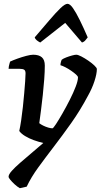

<svg xmlns="http://www.w3.org/2000/svg" viewBox="-20 -787 528 1007"><path d="M84 200Q70 192 56.5 179.5Q43 167 34 156Q25 145 25 140Q25 128 41.5 109.5Q58 91 85.5 67Q113 43 144.5 16.5Q176 -10 207 -37Q182 -43 157 -52Q132 -61 111.5 -73.5Q91 -86 81 -100Q86 -122 91 -155.5Q96 -189 100 -226Q104 -263 107 -298Q110 -333 112 -360.5Q114 -388 114 -402Q114 -417 106.5 -421.5Q99 -426 84 -426H25Q25 -432 26.5 -439.5Q28 -447 30 -454Q32 -461 33 -464Q48 -471 71.5 -479.5Q95 -488 118 -494Q141 -500 154 -500Q184 -500 199.5 -486.5Q215 -473 215 -443Q215 -411 212 -371Q209 -331 204.5 -289Q200 -247 195 -208.5Q190 -170 186 -141Q193 -135 206 -128.5Q219 -122 232.5 -118Q246 -114 255 -114Q259 -114 273.5 -136Q288 -158 307.5 -192Q327 -226 346 -263.5Q365 -301 377 -332.5Q389 -364 389 -381Q389 -387 379 -396Q369 -405 354 -415.5Q339 -426 323.5 -434Q308 -442 297 -445Q297 -453 299.5 -462Q302 -471 304 -474Q312 -480 327.5 -486Q343 -492 358 -496Q373 -500 380 -500Q389 -500 406.5 -491Q424 -482 443 -469Q462 -456 475 -443.5Q488 -431 488 -425Q488 -400 475.5 -361.5Q463 -323 441 -284Q400 -207 353.5 -141.5Q307 -76 262.5 -18Q218 40 180.5 91.5Q143 143 120 192ZM191 -564Q181 -569 172.5 -576Q164 -583 162 -591Q205 -641 239 -681Q273 -721 297 -744Q321 -767 334 -767Q347 -767 363 -744Q379 -721 398.5 -681.5Q418 -642 440 -591Q435 -585 428.5 -576.5Q422 -568 410 -564L322 -667Z"/></svg>

Font: Texturina 12pt SemiBold
Style: Italic
Weight: 600
Italic angle: -11°
Version: Version 1.002